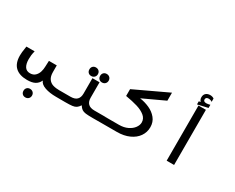

<svg xmlns="http://www.w3.org/2000/svg" viewBox="-136 -1450 2671 2186"><g transform="rotate(30 1200.0 -357.0)"><path d="M244.5 125Q244.5 100 259.8 84.5Q275 69 299.5 69Q324.5 69 340.5 84.8Q356.5 100.5 356.5 125Q356.5 149.5 340.5 165.2Q324.5 181 299.5 181Q275 181 259.8 165.5Q244.5 150 244.5 125ZM8.5 -202Q8.5 -225 11 -247.8Q13.5 -270.5 22 -326.5H130.5Q122 -293.5 119 -270.2Q116 -247 116 -216.5Q116 -154 138.5 -118.8Q161 -83.5 208 -83.5Q251 -83.5 276.2 -108.5Q301.5 -133.5 311.5 -167.5Q321.5 -201.5 322 -233.5L325.5 -314H428.5V-228Q428.5 -169 451.5 -137Q474.5 -105 511.5 -93.8Q548.5 -82.5 600 -82.5V0Q514.5 0 453.5 -21.2Q392.5 -42.5 377 -85Q358 -42.5 320.2 -21.8Q282.5 -1 217.5 -1Q115.5 -1 62 -51.2Q8.5 -101.5 8.5 -202Z M772.5 -461Q772.5 -486 787.8 -501.5Q803 -517 827.5 -517Q852.5 -517 868.5 -501.2Q884.5 -485.5 884.5 -461Q884.5 -436.5 868.5 -420.8Q852.5 -405 827.5 -405Q803 -405 787.8 -420.5Q772.5 -436 772.5 -461ZM915.5 -458.5Q915.5 -483.5 930.8 -499Q946 -514.5 970.5 -514.5Q995.5 -514.5 1011.5 -498.8Q1027.5 -483 1027.5 -458.5Q1027.5 -434 1011.5 -418.2Q995.5 -402.5 970.5 -402.5Q946 -402.5 930.8 -418Q915.5 -433.5 915.5 -458.5ZM853 -188V-391H946.5V-188Q946.5 -137.5 973.5 -110.2Q1000.5 -83 1057.5 -83H1201.5V0L1083 0.5Q1020 0.5 989.2 -3.5Q958.5 -7.5 939.2 -20.5Q920 -33.5 902 -62.5Q883 -33.5 863.5 -20.5Q844 -7.5 812.8 -3.5Q781.5 0.5 718 0.5L598.5 0V-83H742.5Q799.5 -83 826.2 -110.2Q853 -137.5 853 -188Z M1198.5 -82H1379Q1444.5 -82 1492.8 -105.5Q1541 -129 1566.2 -164.2Q1591.5 -199.5 1591.5 -234Q1591.5 -285 1549.8 -319Q1508 -353 1443 -372.5Q1378 -392 1286.5 -407.5V-497L1720 -701V-595.5L1437.5 -464Q1504 -454.5 1564.5 -427.5Q1625 -400.5 1664.2 -352.5Q1703.5 -304.5 1703.5 -236.5Q1703.5 -169.5 1666.2 -115.8Q1629 -62 1560 -31Q1491 0 1400 0H1198.5Z M2152 -725V0H2054.5V-725ZM2033 -767.5 2056.5 -774Q2035.5 -790.5 2035.5 -824Q2035.5 -858 2056.8 -876.5Q2078 -895 2112 -895Q2141.5 -895 2163 -879.5V-836Q2154.5 -842.5 2141.8 -846.8Q2129 -851 2115 -851Q2098.5 -851 2088.8 -842.8Q2079 -834.5 2079 -821Q2079 -791.5 2117 -791.5Q2138 -791.5 2167.5 -800V-758.5L2033 -727.5Z"/></g></svg>

Font: JuliaMono MediumItalic
Style: Regular
Weight: 500
Italic angle: -9°
Monospace: yes
Designer: cormullion
Foundry: corm
Version: Version 0.049; ttfautohint (v1.8.4)